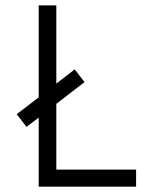

<svg xmlns="http://www.w3.org/2000/svg" viewBox="-20 -704 533 724"><path d="M43 -273.4 126 -336.9V-683.6H192.4V-388.7L261.7 -442.4L298.8 -394.5L192.4 -312.5V-64.5H493.2V0H126V-260.7L80.1 -225.6Z"/></svg>

Font: Post No Bills Jaffna Medium
Style: Regular
Weight: 500
Designer: Kosala Senevirathne, Siva Puranthara, Lasantha Premarathna, Tharique Azeez
Foundry: Mooniak
Version: Version 1.220 ; ttfautohint (v1.6)